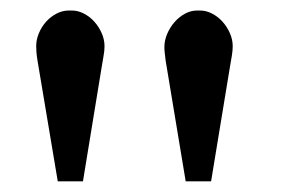

<svg xmlns="http://www.w3.org/2000/svg" viewBox="-20 -729 536 365"><path d="M89.8 -384.3 51.3 -613.8Q49.8 -623 49.3 -629.6Q48.8 -636.2 48.8 -641.1Q48.8 -653.8 54 -666Q59.1 -678.2 67.6 -687.7Q76.2 -697.3 87.4 -703.1Q98.6 -709 110.8 -709H113.8H116.7Q128.4 -709 139.6 -703.1Q150.9 -697.3 159.4 -687.7Q168 -678.2 173.3 -666Q178.7 -653.8 178.7 -641.1Q178.7 -631.8 176.5 -620.4Q174.3 -608.9 172.9 -599.1L137.7 -384.3ZM333 -384.3 294.9 -613.8Q293.9 -622.1 293.2 -628.2Q292.5 -634.3 292.5 -639.6Q292.5 -652.3 297.9 -664.8Q303.2 -677.2 311.8 -687Q320.3 -696.8 331.5 -702.9Q342.8 -709 354.5 -709H357.4H360.4Q372.1 -709 383.3 -703.1Q394.5 -697.3 403.1 -687.7Q411.6 -678.2 417 -666Q422.4 -653.8 422.4 -641.1Q422.4 -632.8 420.7 -622.8Q418.9 -612.8 416.5 -598.1L381.3 -384.3Z"/></svg>

Font: XB Kayhan
Style: Bold
Weight: 700
Designer: Behnam
Foundry: Irmug
Version: Version 7.300 2009